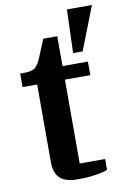

<svg xmlns="http://www.w3.org/2000/svg" viewBox="-88 -831 588 893"><g transform="rotate(-10 205.5 -384.5)"><path d="M206 9Q147 9 121.5 -16Q96 -41 96 -93V-458H27V-522H49Q84 -522 99 -535.5Q114 -549 125 -576L161 -663H227V-522H347V-458H227V-62H347V-11Q331 -3 292 3Q253 9 206 9ZM293 -778H411L331 -573H286Z"/></g></svg>

Font: IBM Plex Serif SemiBold
Style: Regular
Weight: 600
Designer: Mike Abbink, Paul van der Laan, Pieter van Rosmalen
Foundry: Bold Monday
Version: Version 2.5